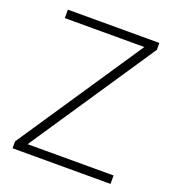

<svg xmlns="http://www.w3.org/2000/svg" viewBox="-130 -817 837 919"><g transform="rotate(20 288.0 -357.0)"><path d="M536 0H37V-35L464 -671H59V-714H525V-679L98 -43H536Z"/></g></svg>

Font: Noto Sans Oriya ExtraLight
Style: Regular
Weight: 250
Version: Version 2.003